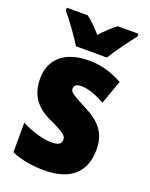

<svg xmlns="http://www.w3.org/2000/svg" viewBox="-145 -842 723 928"><g transform="rotate(20 216.0 -378.0)"><path d="M139 -606H299C323 -647 373 -715 403 -752V-766H297C272 -749 248 -725 218 -693C189 -724 167 -748 142 -766H34V-752C63 -718 118 -644 139 -606ZM404 -170C404 -259 358 -305 282 -343C205 -384 194 -390 194 -409C194 -426 207 -434 232 -434C268 -434 314 -416 353 -393L397 -516C339 -547 286 -563 225 -563C103 -563 30 -505 30 -400C30 -318 68 -265 143 -230C225 -192 237 -180 237 -160C237 -138 221 -129 187 -129C139 -129 80 -148 31 -174V-21C86 2 140 10 201 10C335 10 404 -55 404 -170Z"/></g></svg>

Font: Noto Sans Armenian Condensed Black
Style: Regular
Weight: 900
Width: 3
Designer: Monotype Design Team
Foundry: Monotype Imaging Inc.
Version: Version 2.008